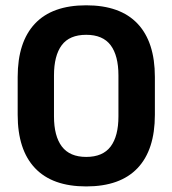

<svg xmlns="http://www.w3.org/2000/svg" viewBox="-20 -672 634 706"><path d="M297 13.5Q172.5 13.5 108.8 -53.8Q45 -121 45 -250V-389Q45 -517.5 108.5 -585Q172 -652.5 297 -652.5Q422 -652.5 485.8 -585Q549.5 -517.5 549.5 -389V-250Q549.5 -121 485.8 -53.8Q422 13.5 297 13.5ZM297 -95Q358 -95 386.8 -133.2Q415.5 -171.5 415.5 -244V-394.5Q415.5 -467.5 386.8 -505.8Q358 -544 297 -544Q235.5 -544 207 -505.8Q178.5 -467.5 178.5 -394.5V-244Q178.5 -171.5 207.5 -133.2Q236.5 -95 297 -95Z"/></svg>

Font: Anek Gurmukhi Medium SemiBold
Style: Regular
Weight: 600
Version: Version 1.003